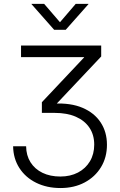

<svg xmlns="http://www.w3.org/2000/svg" viewBox="-20 -766 619 994"><path d="M293 207.5Q222.7 207.5 167.2 180.2Q111.8 152.8 80.3 103.8Q48.8 54.7 47.9 -8.8H115.2Q115.7 38.6 137.9 74Q160.2 109.4 200 128.7Q239.7 147.9 292.5 147.9Q344.2 147.9 383.8 127.2Q423.3 106.4 445.6 69.1Q467.8 31.7 467.8 -17.1Q467.8 -67.9 443.1 -104.7Q418.5 -141.6 372.8 -161.6Q327.1 -181.6 262.2 -181.6H196.8V-236.8L415.5 -468.8V-470.2H88.9V-530.3H503.9V-473.6L259.3 -214.4V-229.5Q346.2 -233.9 407.5 -207.8Q468.8 -181.6 501.2 -132.1Q533.7 -82.5 533.7 -16.6Q533.7 48.8 502.9 99.4Q472.2 149.9 418 178.7Q363.8 207.5 293 207.5ZM208.5 -746.1 290.5 -650.9 372.1 -746.1H438V-744.6L320.3 -611.8H260.3L143.1 -744.6V-746.1Z"/></svg>

Font: Inter 28pt Light
Style: Regular
Weight: 300
Designer: Rasmus Andersson
Foundry: rsms
Version: Version 4.001;git-66647c0bb